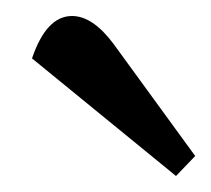

<svg xmlns="http://www.w3.org/2000/svg" viewBox="-20 -755 264 240"><path d="M70 -735Q96 -735 122 -700L224 -560L200 -535L20 -682Q38 -735 70 -735Z"/></svg>

Font: Imprima
Style: Regular
Weight: 400
Version: Version 1.001